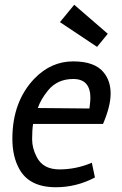

<svg xmlns="http://www.w3.org/2000/svg" viewBox="-20 -774 513 807"><path d="M417 -468Q445 -433 445 -380.5Q445 -328 413 -253H119Q115 -227 115 -189Q115 -151 134 -115Q160 -62 230 -62Q300 -62 366 -90L379 -28Q301 13 215 13Q103 13 61 -64Q32 -116 32 -191Q32 -347 125 -444Q195 -516 287.5 -516Q380 -516 417 -468ZM356 -318Q360 -351 360 -362Q360 -442 288 -442Q221 -442 182 -394Q151 -356 139 -320ZM388 -577 232 -681 292 -754 433 -632Z"/></svg>

Font: Rambla
Style: Italic
Weight: 400
Italic angle: -12°
Designer: Martin Sommaruga
Foundry: Martin Sommaruga
Version: Version 1.001